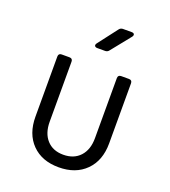

<svg xmlns="http://www.w3.org/2000/svg" viewBox="-143 -889 887 1004"><g transform="rotate(20 300.0 -387.5)"><path d="M299 10Q205 10 150 -46Q95 -102 95 -198V-532Q95 -550 113 -550H156Q174 -550 174 -532V-198Q174 -134 207.5 -97Q241 -60 299 -60Q358 -60 392 -97Q426 -134 426 -198V-532Q426 -550 444 -550H487Q505 -550 505 -532V-198Q505 -102 449 -46Q393 10 299 10ZM276 -645Q266 -645 262 -651Q258 -657 265 -667L347 -774Q355 -785 368 -785H417Q428 -785 431 -778.5Q434 -772 427 -763L341 -656Q333 -645 320 -645Z"/></g></svg>

Font: Pitagon Sans Mono Light
Style: Regular
Weight: 300
Monospace: yes
Designer: Travis Tran
Foundry: Pitagon
Version: Version 1.001; ttfautohint (v1.8.4.7-5d5b);gftools[0.9.26]